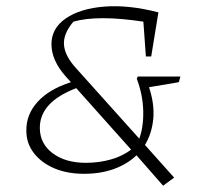

<svg xmlns="http://www.w3.org/2000/svg" viewBox="-20 -545 677 612"><path d="M248 9Q194 9 153 -8.5Q112 -26 88 -57Q64 -88 64 -128Q63 -180 100 -220.5Q137 -261 206 -283L189 -302Q144 -353 144 -404Q144 -455 190 -486.5Q236 -518 313 -524Q390 -530 483 -506H485L462 -365H445L437 -476Q291 -498 214 -476Q181 -437 184 -401.5Q187 -366 223 -327L424 -103Q438 -142 436.5 -193Q435 -244 416 -294L419 -301H555L550 -283L455 -267Q473 -213 468.5 -166Q464 -119 442 -83L535 21L500 47L415 -50Q386 -22 343.5 -6.5Q301 9 248 9ZM107 -135Q108 -86 148.5 -56Q189 -26 254 -26Q295 -26 332.5 -36.5Q370 -47 398 -68L223 -264Q105 -219 107 -135Z"/></svg>

Font: Piazzolla SC ExtraLight
Style: Italic
Weight: 200
Italic angle: -11.3°
Designer: Juan Pablo del Peral
Foundry: Huerta Tipografica
Version: Version 1.330